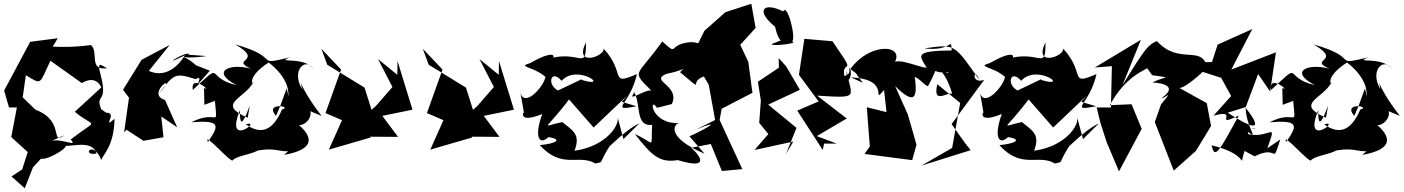

<svg xmlns="http://www.w3.org/2000/svg" viewBox="-20 -821 7486 1024"><path d="M199 -470 288 -617 141 -598 2 -338 28 -248H70L40 -90L128 -10L98 83L41 120L112 183L156 71L199 25C229 38 385 -52 313 -53C318 -19 469 -91 495 -2C409 13 478 -80 520 33C530 0 587 -38 591 -187C518 -127 612 -222 546 -220L520 -238C485 -323 558 -265 517 -420C490 -521 536 -451 558 -458C447 -440 510 -542 465 -581C301 -557 187 -586 233 -564ZM324 -100C244 -43 330 -176 169 -236L101 -302L118 -420C206 -366 188 -371 249 -497L416 -378C521 -439 528 -304 524 -358L379 -225C489 -132 509 -196 357 -77C405 -26 283 -102 229 -58Z M987 -529C992 -561 808 -448 966 -526C964 -522 889 -390 774 -443L885 -581L735 -502L636 -342L668 -300L642 -116L655 -129L745 -70L852 -89L840 -200L925 -142L860 -288C750 -321 946 -452 826 -320C909 -428 912 -434 1023 -399C1085 -434 974 -299 1099 -444L1025 -473C940 -553 902 -496 1082 -522Z M1070 -262 1126 -283C1140 -127 1144 -242 1000 -169C1157 -181 1151 -154 1089 -64C1061 -127 1222 62 1222 32C1268 -5 1388 6 1394 -74C1307 23 1353 -41 1465 -19C1609 10 1611 -105 1495 5C1662 -24 1665 -96 1531 -187C1589 -80 1720 -266 1560 -259L1695 -203C1560 -377 1577 -432 1591 -345C1529 -449 1615 -525 1658 -445C1613 -527 1440 -479 1526 -515C1325 -468 1494 -511 1235 -584C1394 -492 1202 -507 1318 -455C1196 -486 1105 -437 1242 -367C1066 -407 1183 -503 1008 -341C995 -431 1115 -328 1068 -352ZM1477 -262 1452 -203C1386 -278 1546 -254 1484 -237C1440 -135 1380 -94 1291 -158C1384 -186 1175 -26 1260 -234C1257 -113 1290 -200 1312 -257L1301 -193C1130 -268 1284 -294 1331 -382C1331 -361 1289 -407 1412 -487C1388 -506 1531 -414 1517 -306C1492 -298 1533 -267 1509 -350Z M1937 -174 1970 -209 1924 -354 1725 -476 1694 -561 1799 -450 1716 -218 1804 -180 1734 -23 1958 -88 1954 -92 2103 -91 2019 -203 2180 -236 2100 -496 2099 -422 1996 -506 2073 -357 1985 -256 1862 -146Z M2478 -174 2511 -209 2465 -354 2266 -476 2235 -561 2340 -450 2257 -218 2345 -180 2275 -23 2499 -88 2495 -92 2644 -91 2560 -203 2721 -236 2641 -496 2640 -422 2537 -506 2614 -357 2526 -256 2403 -146Z M3305 -79 3273 -199C3289 -156 3212 -40 3044 -17C3078 -105 3035 -124 2979 -170C2858 -145 2885 -116 3021 -299L2990 -319L3146 -141L3326 -312L3296 -278L3375 -254C3222 -226 3341 -261 3377 -426C3226 -361 3322 -429 3199 -562C3208 -521 3038 -461 3105 -595C3106 -437 3075 -559 2899 -506C2938 -487 2975 -581 2809 -485C2734 -463 2822 -469 2889 -411C2880 -355 2765 -232 2753 -342L2775 -216C2775 -239 2733 -156 2872 -213C2829 -95 2853 -42 2906 -90C2983 -77 2944 -55 2859 -47C2978 85 3068 -2 3155 51C3208 37 3161 66 3243 -60C3175 24 3300 -123 3390 -163ZM3167 -318 3081 -398 2955 -338 2978 -330C2888 -353 2914 -462 2975 -390C3060 -484 3241 -346 3081 -395Z M3771 -53 3830 91 3939 81 3818 -181 3829 -241 3993 -326 3971 -491 3928 -582 4010 -672 3987 -801 3849 -756 3737 -657 3673 -528C3819 -415 3784 -612 3651 -595C3538 -580 3602 -519 3512 -600C3372 -402 3340 -451 3464 -328C3453 -377 3282 -236 3385 -354L3363 -329C3399 -259 3368 -145 3458 -155C3450 -22 3479 -55 3366 -106C3455 7 3496 49 3595 33C3787 91 3697 -7 3667 -33ZM3760 -369 3794 -181 3690 -129C3837 -190 3756 -138 3657 -94L3738 -1C3522 -93 3579 -163 3602 -165C3449 -157 3440 -314 3484 -246L3563 -266C3610 -367 3441 -388 3534 -427C3675 -455 3658 -495 3607 -436C3748 -320 3647 -385 3734 -413Z M4172 0 4228 -139 4077 -263 4246 -342 4173 -467 4133 -511 4134 -460 4022 -385 4038 -285 4029 -166 4078 -106 4004 -21 4211 -66ZM4105 -590C4052 -570 4254 -587 4204 -601C4228 -610 4180 -808 4157 -760C4058 -811 4002 -770 4114 -678C4114 -678 4138 -550 4183 -620Z M4559 -420 4524 -469C4570 -370 4627 -361 4519 -408C4743 -400 4620 -255 4695 -341L4708 -223L4603 -249L4619 -40L4591 0L4845 33L4868 -49L4822 -210L4754 -362C4863 -254 4879 -298 4853 -445C4835 -472 4835 -488 4803 -393C4865 -447 4896 -371 4929 -361C5003 -493 4925 -420 5042 -438C5021 -418 4972 -479 4990 -464C4976 -450 5028 -444 5064 -299C5073 -372 4947 -236 4979 -372L5101 -272L5058 -32L4895 62L5157 -20L5127 -58L5055 -159L5229 -395C5154 -369 5176 -469 5202 -397C5066 -589 5075 -586 4909 -563C5064 -544 5049 -631 5056 -552C4848 -550 4885 -524 4922 -460C4876 -460 4729 -539 4728 -456C4844 -582 4626 -610 4514 -451C4479 -504 4544 -427 4483 -416C4468 -503 4545 -421 4453 -552L4420 -601L4270 -614L4241 -422L4346 -280L4232 -231L4368 -21L4375 -55H4443L4336 -95L4496 -189L4338 -311C4572 -296 4519 -301 4496 -443C4491 -355 4528 -406 4515 -453Z M5756 -79 5724 -199C5740 -156 5663 -40 5495 -17C5529 -105 5486 -124 5430 -170C5309 -145 5336 -116 5472 -299L5441 -319L5597 -141L5777 -312L5747 -278L5826 -254C5673 -226 5792 -261 5828 -426C5677 -361 5773 -429 5650 -562C5659 -521 5489 -461 5556 -595C5557 -437 5526 -559 5350 -506C5389 -487 5426 -581 5260 -485C5185 -463 5273 -469 5340 -411C5331 -355 5216 -232 5204 -342L5226 -216C5226 -239 5184 -156 5323 -213C5280 -95 5304 -42 5357 -90C5434 -77 5395 -55 5310 -47C5429 85 5519 -2 5606 51C5659 37 5612 66 5694 -60C5626 24 5751 -123 5841 -163ZM5618 -318 5532 -398 5406 -338 5429 -330C5339 -353 5365 -462 5426 -390C5511 -484 5692 -346 5532 -395Z M6125 -420C6241 -402 6197 -418 6126 -381C6126 -381 6284 -377 6177 -299C6187 -291 6248 -356 6172 -264L6139 -170L6240 89L6358 -16L6439 -149L6416 -271L6270 -352C6303 -349 6430 -465 6416 -466C6390 -582 6266 -473 6150 -602C6103 -580 6097 -578 5966 -366L6065 -609L5819 -461L5910 -468L5905 -248H5829L5848 -169L5882 -63L5948 93L6069 -134L6015 -265L5899 -260C6025 -491 6176 -437 6071 -494Z M6671 13C6802 -54 6761 70 6808 -77L6739 -30C6794 -183 6755 -81 6638 -105C6613 -161 6754 -127 6608 -139C6714 -56 6629 -124 6623 -246C6679 -178 6733 -86 6528 -220L6624 -250L6690 -426L6754 -333L6785 -542L6547 -450L6659 -666L6474 -583L6444 -490L6391 -489L6346 -453L6493 -406L6546 -309L6452 -204C6598 -245 6443 -135 6587 -205C6483 -15 6458 33 6442 -46C6660 5 6580 92 6618 -16Z M6821 -262 6877 -283C6891 -127 6895 -242 6751 -169C6908 -181 6902 -154 6840 -64C6812 -127 6973 62 6973 32C7019 -5 7139 6 7145 -74C7058 23 7104 -41 7216 -19C7360 10 7362 -105 7246 5C7413 -24 7416 -96 7282 -187C7340 -80 7471 -266 7311 -259L7446 -203C7311 -377 7328 -432 7342 -345C7280 -449 7366 -525 7409 -445C7364 -527 7191 -479 7277 -515C7076 -468 7245 -511 6986 -584C7145 -492 6953 -507 7069 -455C6947 -486 6856 -437 6993 -367C6817 -407 6934 -503 6759 -341C6746 -431 6866 -328 6819 -352ZM7228 -262 7203 -203C7137 -278 7297 -254 7235 -237C7191 -135 7131 -94 7042 -158C7135 -186 6926 -26 7011 -234C7008 -113 7041 -200 7063 -257L7052 -193C6881 -268 7035 -294 7082 -382C7082 -361 7040 -407 7163 -487C7139 -506 7282 -414 7268 -306C7243 -298 7284 -267 7260 -350Z"/></svg>

Font: Asimov Silicon
Style: Regular
Weight: 400
Designer: Google
Version: Version 2.000980; 2014